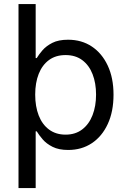

<svg xmlns="http://www.w3.org/2000/svg" viewBox="-20 -748 642 972"><path d="M325.2 11.2Q277.8 11.2 246.3 -4.6Q214.8 -20.5 196 -42.5Q177.2 -64.5 166 -83H160.6V204.1H73.7V-727.5H160.6V-454.1H166Q176.8 -472.2 195.3 -493.7Q213.9 -515.1 244.9 -531Q275.9 -546.9 324.7 -546.9Q393.1 -546.9 444.6 -512.7Q496.1 -478.5 525.4 -416Q554.7 -353.5 554.7 -268.6Q554.7 -183.1 525.6 -120.4Q496.6 -57.6 445.1 -23.2Q393.6 11.2 325.2 11.2ZM312 -66.4Q361.8 -66.4 396.2 -92.8Q430.7 -119.1 448.5 -165Q466.3 -210.9 466.3 -269Q466.3 -327.1 448.7 -372.3Q431.2 -417.5 396.7 -443.4Q362.3 -469.2 312 -469.2Q262.2 -469.2 228 -444.1Q193.8 -418.9 176 -374Q158.2 -329.1 158.2 -269Q158.2 -209 176 -163.3Q193.8 -117.7 228.5 -92Q263.2 -66.4 312 -66.4Z"/></svg>

Font: Inter 18pt
Style: Regular
Weight: 400
Designer: Rasmus Andersson
Foundry: rsms
Version: Version 4.001;git-66647c0bb